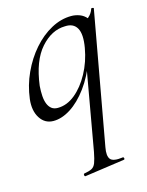

<svg xmlns="http://www.w3.org/2000/svg" viewBox="-106 -476 627 817"><g transform="rotate(-15 207.5 -67.0)"><path d="M168.4 275Q164.4 275.8 163.4 269.9Q162.4 264 165.6 263Q188.6 259 200 253Q211.4 247 217.4 231.5Q223.4 216 229.4 185L297.2 -198.8L307.8 -199.8Q283.4 -131.8 248.1 -84.2Q212.8 -36.6 173.8 -11.8Q134.8 13 97.8 13Q60.2 13 39.2 -19.7Q18.2 -52.4 24 -103Q31.2 -161.8 55.7 -215.2Q80.2 -268.6 116.5 -310.1Q152.8 -351.6 196.5 -375.3Q240.2 -399 285.6 -399Q304 -399 321.9 -392.3Q339.8 -385.6 352.5 -370.3Q365.2 -355 367.2 -330.4L324.6 -357Q336.8 -359 353.4 -373.4Q370 -387.8 375.8 -407Q377 -410 382.5 -408.8Q388 -407.6 387 -405.6L281.6 178Q274.6 215 286.6 230Q298.6 245 341.6 239Q344.6 237 346.6 243Q348.6 249 343.6 250ZM129.4 -36Q170 -36 206.2 -65.5Q242.4 -95 269.3 -144.5Q296.2 -194 306.4 -252.8Q316.6 -311.2 301.2 -338.6Q285.8 -366 248.2 -363.6Q189.2 -362.8 141.1 -308.4Q93 -254 79.2 -146.6Q77.4 -122.2 78.8 -101.9Q80.2 -81.6 86.1 -67Q92 -52.4 102.5 -44.2Q113 -36 129.4 -36Z"/></g></svg>

Font: Cormorant Infant Light
Style: Italic
Weight: 300
Italic angle: -10°
Designer: Christian Thalmann (Catharsis Fonts)
Foundry: Catharsis Fonts
Version: Version 4.001